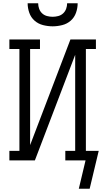

<svg xmlns="http://www.w3.org/2000/svg" viewBox="-20 -975 640 1167"><path d="M300 -815Q271 -815 241.5 -822.5Q212 -830 190 -849.5Q168 -869 158 -897.5Q148 -926 148 -955H212Q212 -938 218 -921.5Q224 -905 236.5 -893.5Q249 -882 266 -877.5Q283 -873 300 -873Q317 -873 334 -877.5Q351 -882 363.5 -893.5Q376 -905 382 -921.5Q388 -938 388 -955H452Q452 -926 442 -897.5Q432 -869 410 -849.5Q388 -830 358.5 -822.5Q329 -815 300 -815ZM525 172H459L500 0H377V-58H437V-642L192 0H37V-58H98V-677H37V-735H223V-677H163V-93L408 -735H563V-677H502V-58H580Z"/></svg>

Font: Iosevka Curly Slab LtEx
Style: Regular
Weight: 300
Width: 7
Monospace: yes
Designer: Belleve Invis
Foundry: Belleve Invis
Version: Version 11.1.0; ttfautohint (v1.8.3)